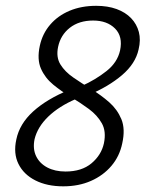

<svg xmlns="http://www.w3.org/2000/svg" viewBox="-20 -634 501 660"><path d="M261.5 -338.8Q308.7 -360.1 346.1 -389.7Q383.5 -419.2 392.7 -460.4Q402.9 -508.4 375.5 -535.9Q348.2 -563.4 300.1 -563.4Q251.8 -563.4 220 -538.5Q188.2 -513.5 179.7 -472.8Q172.3 -437.3 187.8 -412.3Q203.3 -387.3 232.1 -367.5Q260.9 -347.7 294.1 -327.4Q327.2 -307.2 355.3 -282.6Q383.3 -257.9 397.3 -224.2Q411.2 -190.4 400.2 -141.1Q391 -96.7 362.9 -63.7Q334.9 -30.7 292.6 -12.1Q250.4 6.5 197.5 6.5Q141.9 6.5 101.7 -13.8Q61.5 -34.1 43.5 -70.4Q25.5 -106.7 36.1 -154.6Q47.1 -208.3 94.1 -251Q141.1 -293.6 218.1 -325.2L241.2 -293.8Q183 -268.9 146 -233.3Q109 -197.6 98.8 -155.5Q92.1 -122.6 104 -97.5Q116 -72.4 142.4 -58.4Q168.9 -44.4 205.2 -44.4Q260.9 -44.4 294.6 -72.7Q328.3 -101 337.2 -141.3Q345.7 -182.4 330.1 -210.1Q314.5 -237.9 285.7 -259.2Q256.9 -280.5 224 -300.3Q191.1 -320 162.9 -343.1Q134.7 -366.3 120.8 -398Q106.8 -429.8 116.8 -476.4Q125.8 -518.2 152.4 -549.1Q178.9 -580.1 219.4 -597.1Q259.9 -614 310.7 -614Q350.2 -614 380.8 -602.9Q411.3 -591.7 430.7 -571.5Q450.1 -551.2 457.3 -524Q464.4 -496.8 456.4 -464Q445.7 -415.2 399.5 -375.8Q353.3 -336.4 284.5 -307.4Z"/></svg>

Font: Ysabeau
Style: Bold Italic
Weight: 700
Italic angle: -12°
Designer: Christian Thalmann (Catharsis Fonts)
Version: Version 2.002